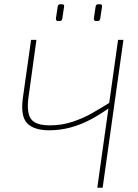

<svg xmlns="http://www.w3.org/2000/svg" viewBox="-20 -876 643 896"><path d="M150 -690 112 -415Q104 -346 126.5 -318.5Q149 -291 212 -291Q268 -291 318 -307.5Q368 -324 412.5 -349.5Q457 -375 498 -401L497 -378Q450 -343 402.5 -318Q355 -293 307 -280.5Q259 -268 210 -268Q140 -268 108 -299.5Q76 -331 86 -414L125 -690ZM556 -690 459 0H434L531 -690ZM270 -856Q276 -856 278 -853Q280 -850 279 -844L271 -791Q270 -784 267.5 -781Q265 -778 258 -778H251Q240 -778 241 -790L249 -844Q250 -850 252.5 -853Q255 -856 261 -856ZM447 -856Q453 -856 455 -853Q457 -850 456 -844L448 -791Q447 -784 444.5 -781Q442 -778 435 -778H428Q417 -778 418 -790L426 -844Q427 -850 429.5 -853Q432 -856 438 -856Z"/></svg>

Font: Exo 2 Thin
Style: Italic
Weight: 250
Italic angle: -8°
Designer: Natanael Gama
Foundry: Natanael Gama
Version: Version 2.010